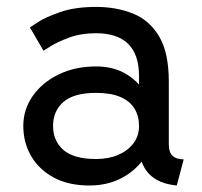

<svg xmlns="http://www.w3.org/2000/svg" viewBox="-20 -538 597 567"><path d="M244.1 9.8Q299.3 9.8 342.3 -13.9Q385.3 -37.6 409.9 -77.4Q434.6 -117.2 434.6 -166Q434.6 -214.8 413.8 -254.6Q393.1 -294.4 354.7 -318.1Q316.4 -341.8 263.7 -341.8Q201.7 -341.8 153.1 -318.1Q104.5 -294.4 76.7 -254.6Q48.8 -214.8 48.8 -166Q48.8 -117.2 71.8 -77.4Q94.7 -37.6 138.4 -13.9Q182.1 9.8 244.1 9.8ZM390.6 -166Q390.6 -136.7 374 -114.7Q357.4 -92.8 328.9 -80.6Q300.3 -68.4 263.7 -68.4Q197.8 -68.4 167.2 -95.2Q136.7 -122.1 136.7 -166Q136.7 -210 167.2 -236.8Q197.8 -263.7 263.7 -263.7Q307.6 -263.7 335.7 -251.5Q363.8 -239.3 377.2 -217.3Q390.6 -195.3 390.6 -166ZM478.5 -110.8V-296.9Q478.5 -382.3 450 -430.4Q421.4 -478.5 372.6 -498Q323.7 -517.6 263.7 -517.6Q201.7 -517.6 158 -502.4Q114.3 -487.3 91.3 -472.2Q68.4 -457 68.4 -457L108.4 -388.2Q108.4 -388.2 128.9 -401.1Q149.4 -414.1 184.3 -427Q219.2 -439.9 263.2 -439.9Q293.9 -439.9 317.6 -432.4Q341.3 -424.8 357.7 -409.2Q374 -393.6 382.3 -369.6Q390.6 -345.7 390.6 -312.5V-228.5L400.4 -219.2V-125L390.6 -110.8Q390.6 -82.5 398.2 -61Q405.8 -39.6 419.9 -24.7Q434.1 -9.8 454.8 -1.2Q475.6 7.3 502 9.8L522.5 -67.4Q500.5 -67.4 489.5 -78.1Q478.5 -88.9 478.5 -110.8Z"/></svg>

Font: Giphurs
Style: Regular
Weight: 400
Version: Version 2.010